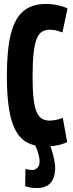

<svg xmlns="http://www.w3.org/2000/svg" viewBox="-20 -730 370 970"><path d="M14.7 -345.8Q14.7 -479.7 35.1 -559.4Q55.5 -639.2 98.8 -674.6Q142.1 -710 210.5 -710Q226.3 -710 241.6 -708.4Q256.8 -706.9 271.2 -703.8Q285.5 -700.7 298.3 -696.7Q311 -692.8 321.1 -687L295.4 -566.1Q282.9 -571.2 272.2 -574.2Q261.4 -577.3 251.3 -578.5Q241.2 -579.7 229.7 -579.7Q207.6 -579.7 191.2 -569.1Q174.8 -558.5 164.7 -532.2Q154.6 -506 149.6 -459.6Q144.6 -413.2 144.6 -342.3Q144.6 -276.5 149.5 -233.2Q154.3 -189.8 164.6 -165.4Q174.8 -140.9 191.3 -130.8Q207.7 -120.7 230.6 -120.7Q244.8 -120.7 264.3 -124.6Q283.7 -128.5 297.2 -134.6L319.4 -12Q307.5 -6.5 294.1 -2.2Q280.7 2.1 266 4.8Q251.2 7.6 236.1 8.8Q220.9 10 205.8 10Q156.2 10 120 -8.5Q83.7 -27 60.4 -68Q37.2 -109 25.9 -177.6Q14.7 -246.1 14.7 -345.8ZM108.5 123.6Q120.1 126.2 127.8 127.5Q135.5 128.8 142.9 128.8Q157.9 128.8 169 117.5Q180.1 106.2 180.1 85.8Q180.1 74.8 176.8 59.5Q173.5 44.2 167.6 27.3Q161.7 10.4 153.9 -4.2H228.7Q235.9 10.4 242.5 32.2Q249.1 54 253.9 76.9Q258.7 99.8 258.7 118Q258.7 146.8 250 169.9Q241.3 193 221 206.5Q200.7 220 165.1 220Q151.5 220 137.1 218Q122.7 216 107.1 210Z"/></svg>

Font: Georama ExtraCondensed Thin
Style: Regular
Weight: 100
Width: 2
Designer: Jean-Baptiste Levee
Foundry: Production Type
Version: Version 1.001